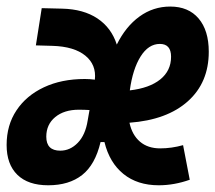

<svg xmlns="http://www.w3.org/2000/svg" viewBox="-38 -547 647 577"><path d="M443.4 -101.1Q477.5 -101.1 512.2 -110.8L532.2 -6.8Q485.4 9.8 439 9.8Q375 9.8 333 -24.2Q291 -58.1 275.9 -120.1H264.2Q248 -51.8 208.7 -21Q169.4 9.8 106.9 9.8Q46.4 9.8 14.2 -21.7Q-18.1 -53.2 -18.1 -111.3Q-18.1 -170.9 11.5 -215.3Q41 -259.8 94 -284.7Q147 -309.6 216.8 -309.6Q231.9 -309.6 247.1 -307.6Q252 -352.5 218.3 -379.9Q184.6 -407.2 120.1 -409.2L69.8 -410.6L87.4 -522.5L148.9 -521Q212.9 -519.5 254.9 -491.5Q296.9 -463.4 313 -413.1Q339.8 -467.3 381.1 -497.3Q422.4 -527.3 473.6 -527.3Q528.3 -527.3 558.8 -491.5Q589.4 -455.6 589.4 -391.6Q589.4 -298.8 526.6 -242.7Q463.9 -186.5 351.1 -178.2Q358.9 -141.6 382.6 -121.3Q406.2 -101.1 443.4 -101.1ZM231 -216.3Q224.1 -216.8 216.1 -217Q208 -217.3 199.2 -217.3Q154.8 -217.3 127.9 -195.1Q101.1 -172.9 101.1 -136.2Q101.1 -94.2 143.1 -94.2Q172.9 -94.2 195.8 -117.9Q218.8 -141.6 225.6 -185.5ZM352.1 -275.4Q411.1 -282.2 443.6 -308.3Q476.1 -334.5 476.1 -376.5Q476.1 -415 442.4 -415Q408.2 -415 384.5 -377.2Q360.8 -339.4 352.1 -275.4Z"/></svg>

Font: Cascadia Mono NF SemiBold
Style: Italic
Weight: 600
Italic angle: -10°
Monospace: yes
Designer: Aaron Bell
Foundry: Saja Typeworks
Version: Version 2404.023; ttfautohint (v1.8.4)